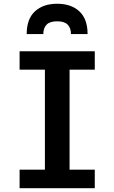

<svg xmlns="http://www.w3.org/2000/svg" viewBox="-20 -984 598 1004"><path d="M82.5 -96.7H214.8V-619.6H82.5V-715.8H475.6V-619.6H343.8V-96.7H475.6V0H82.5ZM119.6 -805.7Q119.6 -884.8 162.6 -924.6Q205.6 -964.4 278.8 -964.4Q352.1 -964.4 395 -924.6Q438 -884.8 438 -805.7H351.1Q351.1 -837.4 334 -855Q316.9 -872.6 278.8 -872.6Q240.7 -872.6 223.6 -855Q206.5 -837.4 206.5 -805.7Z"/></svg>

Font: Monda SemiBold
Style: Regular
Weight: 600
Designer: Vernon Adams
Foundry: Vernon Adams
Version: Version 2.200